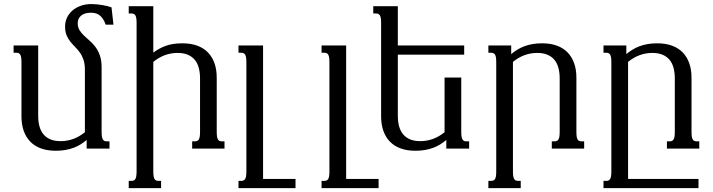

<svg xmlns="http://www.w3.org/2000/svg" viewBox="-20 -747 3583 965"><path d="M490.7 -85Q490.7 -69.8 492.2 -60.5Q493.7 -51.3 497.1 -45.9Q500.5 -40.5 505.1 -38.6Q509.8 -36.6 516.6 -36.6H530.3V0H415.5V-43.5Q400.9 -31.2 384.8 -21.2Q368.7 -11.2 349.9 -4.2Q331.1 2.9 308.8 6.8Q286.6 10.7 260.3 10.7Q218.3 10.7 186 -1Q153.8 -12.7 132.1 -35.2Q110.4 -57.6 99.1 -89.6Q87.9 -121.6 87.9 -162.6V-433.6Q87.9 -448.7 86.4 -458Q85 -467.3 81.5 -472.7Q78.1 -478 73.2 -480Q68.4 -481.9 62 -481.9H48.3V-518.6H171.9V-165.5Q171.9 -136.2 178.2 -112.5Q184.6 -88.9 198.2 -72.3Q211.9 -55.7 233.2 -46.6Q254.4 -37.6 284.7 -37.6Q351.6 -37.6 406.7 -82.5V-396Q406.7 -426.8 399.4 -447.5Q392.1 -468.3 380.9 -483.6Q369.6 -499 356.9 -511.7Q344.2 -524.4 333 -538.3Q321.8 -552.2 314.5 -570.1Q307.1 -587.9 307.1 -614.3Q307.1 -637.2 316.4 -657.5Q325.7 -677.7 343 -693.1Q360.4 -708.5 384.8 -717.5Q409.2 -726.6 439.9 -726.6Q453.6 -726.6 467.8 -725.1Q481.9 -723.6 495.1 -721.4Q508.3 -719.2 520 -716.3Q531.7 -713.4 540.5 -710L550.3 -623H511.2Q504.4 -642.6 495.6 -654.5Q486.8 -666.5 476.8 -672.9Q466.8 -679.2 456.5 -681.2Q446.3 -683.1 437 -683.1Q419.9 -683.1 407.2 -679Q394.5 -674.8 386.5 -667.5Q378.4 -660.2 374.5 -650.6Q370.6 -641.1 370.6 -630.9Q370.6 -610.4 379.4 -595.9Q388.2 -581.5 401.6 -568.6Q415 -555.7 430.7 -542.2Q446.3 -528.8 459.7 -511Q473.1 -493.2 481.9 -468.5Q490.7 -443.8 490.7 -408.7Z M750.5 -482.4Q778.3 -503.9 813 -516.6Q847.7 -529.3 897 -529.3Q939 -529.3 971.2 -517.6Q1003.4 -505.9 1025.1 -483.4Q1046.9 -460.9 1058.1 -429Q1069.3 -397 1069.3 -356V-85Q1069.3 -69.8 1070.8 -60.5Q1072.3 -51.3 1075.7 -45.9Q1079.1 -40.5 1083.7 -38.6Q1088.4 -36.6 1095.2 -36.6H1108.4V0H945.8V-36.6H959.5Q965.8 -36.6 970.7 -38.6Q975.6 -40.5 979 -45.9Q982.4 -51.3 983.9 -60.5Q985.4 -69.8 985.4 -85V-353Q985.4 -382.3 979 -406Q972.7 -429.7 959 -446.3Q945.3 -462.9 923.8 -471.9Q902.3 -481 872.6 -481Q805.7 -481 750.5 -436V113.8Q750.5 128.9 752 138.2Q753.4 147.5 756.8 152.8Q760.3 158.2 764.9 160.2Q769.5 162.1 776.4 162.1H789.6V198.7H627V162.1H640.6Q647 162.1 651.9 160.2Q656.7 158.2 660.2 152.8Q663.6 147.5 665 138.2Q666.5 128.9 666.5 113.8V-630.9Q666.5 -646 665 -655.3Q663.6 -664.6 660.2 -669.9Q656.7 -675.3 651.9 -677.2Q647 -679.2 640.6 -679.2H627V-715.8H750.5Z M1465.3 198.7H1178.7V162.1H1192.4Q1198.7 162.1 1203.6 160.2Q1208.5 158.2 1211.9 152.8Q1215.3 147.5 1216.8 138.2Q1218.3 128.9 1218.3 113.8V-433.6Q1218.3 -448.7 1216.8 -458Q1215.3 -467.3 1211.9 -472.7Q1208.5 -478 1203.6 -480Q1198.7 -481.9 1192.4 -481.9H1178.7V-518.6H1302.2V152.3H1465.3Z M1882.8 198.7H1596.2V162.1H1609.9Q1616.2 162.1 1621.1 160.2Q1626 158.2 1629.4 152.8Q1632.8 147.5 1634.3 138.2Q1635.7 128.9 1635.7 113.8V-433.6Q1635.7 -448.7 1634.3 -458Q1632.8 -467.3 1629.4 -472.7Q1626 -478 1621.1 -480Q1616.2 -481.9 1609.9 -481.9H1596.2V-518.6H1719.7V152.3H1882.8Z M1895.5 -630.9Q1895.5 -646 1894 -655.3Q1892.6 -664.6 1889.2 -669.9Q1885.7 -675.3 1880.9 -677.2Q1876 -679.2 1869.6 -679.2H1856V-715.8H1979.5V-518.6H2313V-472.2H1979.5V-165.5Q1979.5 -136.2 1985.8 -112.5Q1992.2 -88.9 2005.9 -72.3Q2019.5 -55.7 2040.8 -46.6Q2062 -37.6 2092.3 -37.6Q2159.2 -37.6 2214.4 -82.5V-357.4H2298.3V-85Q2298.3 -69.8 2299.8 -60.5Q2301.3 -51.3 2304.7 -45.9Q2308.1 -40.5 2312.7 -38.6Q2317.4 -36.6 2324.2 -36.6H2337.9V0H2223.1V-43.5Q2208.5 -31.2 2192.4 -21.2Q2176.3 -11.2 2157.5 -4.2Q2138.7 2.9 2116.5 6.8Q2094.2 10.7 2067.9 10.7Q2025.9 10.7 1993.7 -1Q1961.4 -12.7 1939.7 -35.2Q1918 -57.6 1906.7 -89.6Q1895.5 -121.6 1895.5 -162.6Z M2558.1 113.8Q2558.1 128.9 2559.6 138.2Q2561 147.5 2564.5 152.8Q2567.9 158.2 2572.5 160.2Q2577.1 162.1 2584 162.1H2597.2V198.7H2434.6V162.1H2448.2Q2454.6 162.1 2459.5 160.2Q2464.4 158.2 2467.8 152.8Q2471.2 147.5 2472.7 138.2Q2474.1 128.9 2474.1 113.8V-433.6Q2474.1 -448.7 2472.7 -458Q2471.2 -467.3 2467.8 -472.7Q2464.4 -478 2459.5 -480Q2454.6 -481.9 2448.2 -481.9H2434.6V-518.6H2549.3V-475.1Q2564 -487.3 2580.1 -497.3Q2596.2 -507.3 2615 -514.4Q2633.8 -521.5 2656 -525.4Q2678.2 -529.3 2704.6 -529.3Q2746.6 -529.3 2778.8 -517.6Q2811 -505.9 2832.8 -483.4Q2854.5 -460.9 2865.7 -429Q2877 -397 2877 -356V-85Q2877 -69.8 2878.4 -60.5Q2879.9 -51.3 2883.3 -45.9Q2886.7 -40.5 2891.4 -38.6Q2896 -36.6 2902.8 -36.6H2916V0H2753.4V-36.6H2767.1Q2773.4 -36.6 2778.3 -38.6Q2783.2 -40.5 2786.6 -45.9Q2790 -51.3 2791.5 -60.5Q2793 -69.8 2793 -85V-353Q2793 -382.3 2786.6 -406Q2780.3 -429.7 2766.6 -446.3Q2752.9 -462.9 2731.4 -471.9Q2710 -481 2680.2 -481Q2613.3 -481 2558.1 -436Z M3490.7 198.7H3013.2V162.1H3026.9Q3033.2 162.1 3038.1 160.2Q3043 158.2 3046.4 152.8Q3049.8 147.5 3051.3 138.2Q3052.7 128.9 3052.7 113.8V-433.6Q3052.7 -448.7 3051.3 -458Q3049.8 -467.3 3046.4 -472.7Q3043 -478 3038.1 -480Q3033.2 -481.9 3026.9 -481.9H3013.2V-518.6H3127.9V-475.1Q3142.6 -487.3 3158.7 -497.3Q3174.8 -507.3 3193.6 -514.4Q3212.4 -521.5 3234.6 -525.4Q3256.8 -529.3 3283.2 -529.3Q3325.2 -529.3 3357.4 -517.6Q3389.6 -505.9 3411.4 -483.4Q3433.1 -460.9 3444.3 -429Q3455.6 -397 3455.6 -356V-85Q3455.6 -69.8 3457 -60.5Q3458.5 -51.3 3461.9 -45.9Q3465.3 -40.5 3470 -38.6Q3474.6 -36.6 3481.4 -36.6H3494.6V0H3332V-36.6H3345.7Q3352.1 -36.6 3356.9 -38.6Q3361.8 -40.5 3365.2 -45.9Q3368.7 -51.3 3370.1 -60.5Q3371.6 -69.8 3371.6 -85V-353Q3371.6 -382.3 3365.2 -406Q3358.9 -429.7 3345.2 -446.3Q3331.5 -462.9 3310.1 -471.9Q3288.6 -481 3258.8 -481Q3191.9 -481 3136.7 -436V152.3H3490.7Z"/></svg>

Font: Arian AMU Serif
Style: Regular
Weight: 400
Designer: Ruben Hakobyan (Tarumian)
Foundry: Ruben Hakobyan (Tarumian)
Version: Version 1.002